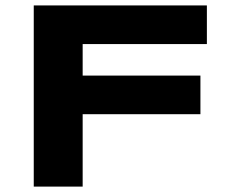

<svg xmlns="http://www.w3.org/2000/svg" viewBox="-20 -691 836 711"><path d="M286.1 -527.8V-411.1H722.2V-268.1H286.1V0H105V-670.9H746.1V-527.8Z"/></svg>

Font: REH Gaming
Style: Gaming
Weight: 700
Designer: Astigmatic (AOETI)
Foundry: Astigmatic (AOETI)
Version: Version 1.001 2011